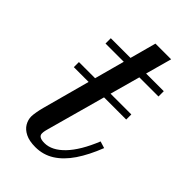

<svg xmlns="http://www.w3.org/2000/svg" viewBox="-182 -621 692 692"><g transform="rotate(45 164.0 -275.0)"><path d="M34 -292V-318H301V-292ZM139.5 10Q108.5 10 89 0.2Q69.5 -9.5 60.2 -25.2Q51 -41 51 -58Q51 -66 53.5 -80.5Q56 -95 60 -110L182 -560H262L126 -67.5Q124.5 -62.5 123 -55.8Q121.5 -49 121.5 -42Q121.5 -23.5 152.5 -23.5Q171.5 -23.5 190 -33Q208.5 -42.5 226.2 -61Q244 -79.5 260.5 -107.2Q277 -135 291.5 -171L317.5 -163Q296 -108 269.8 -69.2Q243.5 -30.5 211.2 -10.2Q179 10 139.5 10ZM54.5 -433V-460H324.5V-433Z"/></g></svg>

Font: Bodoni Moda 9pt
Style: Italic
Weight: 400
Italic angle: -13°
Designer: Owen Earl
Foundry: indestructible type
Version: Version 2.005